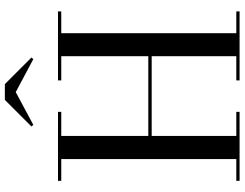

<svg xmlns="http://www.w3.org/2000/svg" viewBox="-128 -882 1010 793"><g transform="rotate(-90 376.5 -485.0)"><path d="M393 -924.5 258 -852 251 -859.5 361 -969.5H426L536 -859.5L529 -852ZM26.5 -13.5H116.5V-736.5H26.5V-750H311.5V-736.5H212V-377H541.5V-736.5H441.5V-750H726.5V-736.5H636.5V-13.5H726.5V0H441.5V-13.5H541.5V-363H212V-13.5H311.5V0H26.5Z"/></g></svg>

Font: Bodoni Moda 16pt
Style: Regular
Weight: 400
Version: Version 2.3